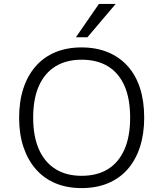

<svg xmlns="http://www.w3.org/2000/svg" viewBox="-20 -956 838 984"><path d="M398 8Q324 8 265 -16.5Q206 -41 164.5 -88Q123 -135 100.5 -201.5Q78 -268 78 -352Q78 -437 100 -503.5Q122 -570 163.5 -617Q205 -664 264 -688.5Q323 -713 398 -713Q473 -713 532.5 -688.5Q592 -664 634 -617.5Q676 -571 697.5 -504.5Q719 -438 719 -353Q719 -269 697 -202Q675 -135 633.5 -88Q592 -41 532.5 -16.5Q473 8 398 8ZM398 -55Q478 -55 533 -89Q588 -123 617.5 -189.5Q647 -256 647 -353Q647 -450 618 -516Q589 -582 533.5 -616Q478 -650 398 -650Q320 -650 264.5 -616Q209 -582 179.5 -516Q150 -450 150 -353Q150 -257 179.5 -190.5Q209 -124 264.5 -89.5Q320 -55 398 -55ZM369 -765 487 -936H573L428 -765Z"/></svg>

Font: Nunito Sans 8pt Light
Style: Regular
Weight: 300
Version: Version 3.101;gftools[0.9.27]